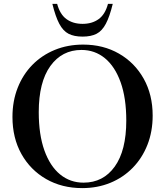

<svg xmlns="http://www.w3.org/2000/svg" viewBox="-20 -955 848 986"><path d="M407 -726Q510.5 -726 591.2 -679.5Q672 -633 718 -550.8Q764 -468.5 764 -361.5Q764 -279.5 737.2 -211.5Q710.5 -143.5 661.8 -93.5Q613 -43.5 546.8 -16.2Q480.5 11 402 11Q298 11 217 -35.5Q136 -82 90 -164.2Q44 -246.5 44 -354.5Q44 -436 70.8 -504Q97.5 -572 146.2 -621.8Q195 -671.5 261.5 -698.8Q328 -726 407 -726ZM409 -17Q510 -17 569.2 -99.5Q628.5 -182 628.5 -336Q628.5 -451.5 599.5 -532.5Q570.5 -613.5 518.8 -656Q467 -698.5 398.5 -698.5Q298 -698.5 238.5 -615.8Q179 -533 179 -379Q179 -263.5 208 -182.5Q237 -101.5 288.8 -59.2Q340.5 -17 409 -17ZM404 -832.5Q453 -832.5 486.5 -856.8Q520 -881 534.5 -935H559Q543 -869.5 523.5 -832.8Q504 -796 475.8 -781.5Q447.5 -767 404 -767Q360.5 -767 332.2 -781.5Q304 -796 284.5 -832.8Q265 -869.5 249 -935H273.5Q288 -881 321.5 -856.8Q355 -832.5 404 -832.5Z"/></svg>

Font: Newsreader 72pt Medium
Style: Regular
Weight: 500
Designer: Hugues Gentile
Foundry: Production Type
Version: Version 1.003; ttfautohint (v1.8.3)